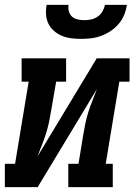

<svg xmlns="http://www.w3.org/2000/svg" viewBox="-39 -770 559 790"><path d="M-19 0V-96H23L79 -434H50V-530H233V-434H192L172 -318Q168 -293 163 -269Q158 -245 150.5 -221Q143 -197 133.5 -173.5Q124 -150 115 -126L359 -530H494V-434H452L396 -96H425V0H242V-96H284L303 -212Q307 -237 312 -261Q317 -285 324.5 -309Q332 -333 341.5 -356.5Q351 -380 360 -404L116 0ZM295 -610Q274 -610 254 -612.5Q234 -615 216 -622.5Q198 -630 183.5 -642.5Q169 -655 160.5 -672Q152 -689 150.5 -709.5Q149 -730 153 -750H243Q241 -736 244.5 -723Q248 -710 257.5 -701.5Q267 -693 280.5 -690Q294 -687 307 -687Q322 -687 336 -690Q350 -693 362.5 -701.5Q375 -710 382.5 -723Q390 -736 393 -750H483Q480 -729 472 -709Q464 -689 449.5 -672Q435 -655 416.5 -642.5Q398 -630 377.5 -622.5Q357 -615 336 -612.5Q315 -610 295 -610Z"/></svg>

Font: Iosevka Slab Oblique
Style: Bold
Weight: 700
Italic angle: -9°
Monospace: yes
Designer: Belleve Invis
Foundry: Belleve Invis
Version: Version 11.1.1; ttfautohint (v1.8.3)